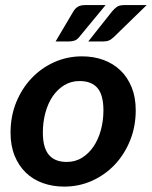

<svg xmlns="http://www.w3.org/2000/svg" viewBox="-20 -709 583 737"><path d="M236.3 -87.4Q269 -87.4 294.9 -103.5Q320.8 -119.6 339.1 -146.7Q357.4 -173.8 367.2 -209.7Q377 -245.6 377 -285.2Q377 -344.2 354.2 -371.1Q331.5 -397.9 285.2 -397.9Q252.9 -397.9 226.8 -382.1Q200.7 -366.2 182.4 -339.4Q164.1 -312.5 154.3 -276.4Q144.5 -240.2 144.5 -200.2Q144.5 -142.1 167.5 -114.7Q190.4 -87.4 236.3 -87.4ZM226.6 7.3Q182.1 7.3 144.3 -6.3Q106.4 -20 79.1 -46.4Q51.8 -72.8 36.1 -111.3Q20.5 -149.9 20.5 -199.7Q20.5 -262.7 42.2 -316.2Q64 -369.6 101.3 -408.9Q138.7 -448.2 188.5 -470.5Q238.3 -492.7 294.9 -492.7Q339.4 -492.7 377 -479Q414.6 -465.3 442.1 -439Q469.7 -412.6 485.4 -374Q501 -335.4 501 -285.6Q501 -223.6 479.5 -170.2Q458 -116.7 420.7 -77.1Q383.3 -37.6 333.3 -15.1Q283.2 7.3 226.6 7.3ZM385.3 -689.5 283.7 -566.4Q275.4 -556.2 265.6 -553Q255.9 -549.8 242.7 -549.8H193.4L261.2 -664.6Q268.6 -676.8 278.8 -683.1Q289.1 -689.5 308.1 -689.5ZM543 -689.5 416.5 -566.4Q406.7 -557.1 397.7 -553.5Q388.7 -549.8 375.5 -549.8H318.8L409.7 -664.6Q418.9 -675.8 428.7 -682.6Q438.5 -689.5 457 -689.5Z"/></svg>

Font: Carlito
Style: Bold Italic
Weight: 700
Italic angle: -7°
Designer: Lukasz Dziedzic
Foundry: tyPoland Lukasz Dziedzic
Version: Version 1.104